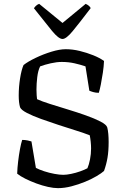

<svg xmlns="http://www.w3.org/2000/svg" viewBox="-20 -975 645 995"><path d="M280 0Q258 0 228.5 -6.5Q199 -13 168 -24.5Q137 -36 111 -49Q85 -62 69 -75Q70 -105 74 -138.5Q78 -172 83.5 -202Q89 -232 95 -250Q110 -250 124 -247Q138 -244 143 -242L166 -105Q183 -96 209 -87.5Q235 -79 262 -74Q289 -69 308 -69Q325 -69 349 -74Q373 -79 395.5 -87Q418 -95 433 -103Q441 -121 446.5 -149Q452 -177 452 -206Q452 -222 450 -241Q448 -260 445 -274Q417 -285 374 -298.5Q331 -312 283.5 -327.5Q236 -343 193 -358.5Q150 -374 120 -389.5Q90 -405 84 -419Q77 -443 77 -480Q77 -524 84 -568.5Q91 -613 102 -638Q125 -656 164.5 -675Q204 -694 246.5 -707Q289 -720 321 -720Q356 -720 393 -711Q430 -702 463.5 -688.5Q497 -675 519 -659Q518 -631 513 -598Q508 -565 502.5 -537Q497 -509 492 -494Q476 -494 462.5 -498Q449 -502 443 -505L423 -631Q397 -640 366 -647Q335 -654 300 -654Q274 -654 243 -647Q212 -640 188 -631Q177 -609 173 -575Q169 -541 169 -511Q169 -496 170 -481.5Q171 -467 172 -461Q196 -450 238.5 -436.5Q281 -423 330.5 -408Q380 -393 425 -377Q470 -361 501 -345Q532 -329 536 -314Q543 -286 543 -239Q543 -192 537 -157Q531 -122 519 -89Q507 -78 481 -62.5Q455 -47 421 -33Q387 -19 350.5 -9.5Q314 0 280 0ZM304 -773Q284 -773 249.5 -815Q215 -857 156 -932Q159 -938 166.5 -945Q174 -952 183 -955L304 -856L424 -955Q444 -946 450 -933Q390 -854 356.5 -813.5Q323 -773 304 -773Z"/></svg>

Font: Texturina Light
Style: Regular
Weight: 300
Designer: Guillermo Torres Carreño
Foundry: Omnibus-Type
Version: Version 1.002; ttfautohint (v1.8.3)